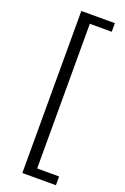

<svg xmlns="http://www.w3.org/2000/svg" viewBox="-180 -845 698 1070"><g transform="rotate(20 169.0 -310.5)"><path d="M105 -791V170H304V118H174V-740H304V-791Z"/></g></svg>

Font: Kinto Sans
Style: Regular
Weight: 400
Designer: Authors: Ryoko NISHIZUKA  (kana & ideographs); Paul D. Hunt (Latin, Greek & Cyrillic); Wenlong ZHANG  (bopomofo); Sandol
Foundry: Adobe Systems Incorporated, ookami Inc.
Version: Version 0.001